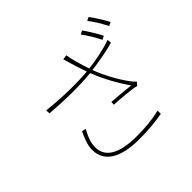

<svg xmlns="http://www.w3.org/2000/svg" viewBox="-195 -1103 1389 1389"><g transform="rotate(-45 500.0 -408.5)"><path d="M764 -815 736 -802C764 -765 801 -703 820 -663L848 -677C826 -721 789 -780 764 -815ZM866 -851 839 -838C869 -800 902 -745 925 -699L953 -713C933 -753 893 -814 866 -851ZM279 -293 248 -300C225 -250 204 -203 204 -153C204 -26 316 32 491 34C593 35 672 26 740 14V-19C671 -2 586 7 492 6C332 4 233 -44 233 -150C233 -202 252 -244 279 -293ZM171 -590 173 -558C315 -546 468 -544 587 -556C623 -460 686 -349 734 -283C693 -288 611 -295 548 -300L546 -273C606 -270 722 -261 762 -249L782 -273C770 -285 758 -298 748 -312C698 -380 646 -474 614 -560C680 -568 777 -584 849 -605L846 -637C775 -610 675 -592 606 -584C584 -648 560 -732 556 -769L520 -764C527 -744 533 -719 539 -699C547 -672 559 -633 578 -581C469 -571 313 -574 171 -590Z"/></g></svg>

Font: Harano Aji Gothic KR ExtraLight
Style: Regular
Weight: 250
Foundry: Masamichi Hosoda
Version: HaranoAjiGothicKR-ExtraLight version 20220220;ttx 4.29.1